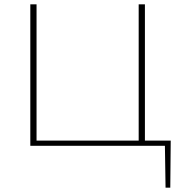

<svg xmlns="http://www.w3.org/2000/svg" viewBox="-20 -678 851 893"><path d="M772 195H750L747 0H121V-658H150V-24H625V-658H654V-24H774Z"/></svg>

Font: Ysabeau SC Extralight
Style: Regular
Weight: 200
Designer: Christian Thalmann (Catharsis Fonts)
Version: Version 0.003